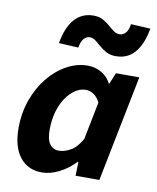

<svg xmlns="http://www.w3.org/2000/svg" viewBox="-84 -804 720 882"><g transform="rotate(10 276.0 -363.5)"><path d="M171 12Q106 12 68.5 -35.5Q31 -83 31 -170Q31 -241 53 -302.5Q75 -364 112.5 -410Q150 -456 197.5 -482Q245 -508 296 -508Q330 -508 360 -490.5Q390 -473 404 -443H406L428 -496H537L438 0H327L329 -65H326Q293 -30 251.5 -9Q210 12 171 12ZM231 -100Q256 -100 284.5 -115.5Q313 -131 337 -173L372 -349Q360 -374 342 -385.5Q324 -397 306 -397Q280 -397 256 -381Q232 -365 213 -336.5Q194 -308 183.5 -270Q173 -232 173 -188Q173 -142 188.5 -121Q204 -100 231 -100ZM414 -573Q387 -573 368.5 -583Q350 -593 336 -605.5Q322 -618 309 -628Q296 -638 281 -638Q266 -638 254 -624.5Q242 -611 237 -582L146 -587Q155 -639 173.5 -672.5Q192 -706 219 -722.5Q246 -739 280 -739Q307 -739 325.5 -729Q344 -719 358 -706.5Q372 -694 385 -684.5Q398 -675 413 -675Q428 -675 440.5 -688Q453 -701 457 -730L548 -725Q539 -674 520.5 -640Q502 -606 475.5 -589.5Q449 -573 414 -573Z"/></g></svg>

Font: Source Sans 3
Style: Bold Italic
Weight: 700
Italic angle: -11°
Designer: Paul D. Hunt
Foundry: Adobe
Version: Version 3.052;hotconv 1.1.0;makeotfexe 2.6.0